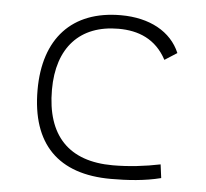

<svg xmlns="http://www.w3.org/2000/svg" viewBox="-44 -573 674 629"><g transform="rotate(5 293.0 -258.5)"><path d="M342.8 9.8C396.5 9.8 453.6 6.3 506.8 -7.3L501 -51.8C450.7 -41.5 397.9 -35.2 344.7 -35.2C200.2 -35.2 125 -113.8 125 -264.6C125 -403.8 198.7 -482.4 325.2 -482.4C390.6 -482.4 448.2 -460 483.4 -394L523.9 -419.9C495.1 -488.3 423.8 -527.3 329.1 -527.3C168 -527.3 78.1 -428.7 78.1 -259.8C78.1 -82.5 168.9 9.8 342.8 9.8Z"/></g></svg>

Font: Cascadia Mono PL ExtraLight
Style: Regular
Weight: 200
Monospace: yes
Designer: Aaron Bell
Foundry: Saja Typeworks
Version: Version 2404.023